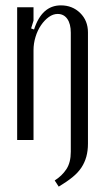

<svg xmlns="http://www.w3.org/2000/svg" viewBox="-20 -522 384 716"><path d="M207 -502Q250 -502 279 -473.5Q308 -445 308 -401V14Q308 40 302 62Q296 84 283.5 103Q271 122 250 139Q229 156 199 174L184 151Q211 134 227.5 109Q244 84 244 44V-400Q244 -433 231 -451.5Q218 -470 195 -470Q178 -470 162 -458.5Q146 -447 133 -428Q120 -409 112.5 -384.5Q105 -360 105 -335V0H44V-495H105V-445L96 -416L107 -412Q136 -502 207 -502Z"/></svg>

Font: Moniqa Paragraph
Style: Regular
Weight: 400
Designer: Rajesh Rajput
Foundry: Rajesh Rajput
Version: Version 1.000